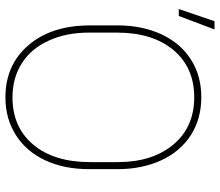

<svg xmlns="http://www.w3.org/2000/svg" viewBox="-72 -738 820 716"><g transform="rotate(90 338.0 -380.0)"><path d="M610.8 -408.7C610.8 -408.7 610.8 -408.7 610.8 -408.7C610.8 -469.7 599.6 -523.9 577.6 -571.8C555.7 -619.1 523.9 -656.2 483.4 -682.1C442.4 -708 395.5 -720.7 342.3 -720.7C342.3 -720.7 342.3 -720.7 342.3 -720.7C289.6 -720.7 242.7 -708 202.1 -682.1C161.1 -656.2 129.9 -619.1 107.9 -571.8C85.9 -524.4 74.7 -469.7 74.7 -408.7C74.7 -408.7 74.7 -306.2 74.7 -306.2C74.7 -306.2 74.7 -306.2 74.7 -306.2C74.7 -209.5 99.6 -132.8 148.9 -75.7C198.2 -18.6 263.2 9.8 343.3 9.8C343.3 9.8 343.3 9.8 343.3 9.8C396.5 9.8 443.4 -3.4 483.9 -29.3C524.4 -55.2 556.2 -91.8 578.1 -139.2C600.1 -186.5 610.8 -240.7 610.8 -302.2C610.8 -302.2 610.8 -408.7 610.8 -408.7ZM584.5 -306.2C584.5 -306.2 584.5 -306.2 584.5 -306.2C584.5 -216.8 563 -146 519.5 -94.2C476.1 -42.5 417.5 -16.6 343.3 -16.6C343.3 -16.6 343.3 -16.6 343.3 -16.6C294.4 -16.6 252 -28.3 215.3 -51.8C178.7 -75.2 150.9 -108.9 131.3 -152.3C111.3 -195.8 101.6 -245.6 101.6 -302.2C101.6 -302.2 101.6 -406.2 101.6 -406.2C101.6 -406.2 101.6 -406.2 101.6 -406.2C101.6 -495.1 123.5 -565.4 167 -617.2C210.4 -668.5 269 -694.3 342.3 -694.3C342.3 -694.3 342.3 -694.3 342.3 -694.3C416.5 -694.3 475.6 -668.5 519 -616.7C562.5 -564.5 584.5 -495.6 584.5 -409.7C584.5 -409.7 584.5 -306.2 584.5 -306.2ZM13.7 -636.7C13.7 -636.7 39.6 -636.7 39.6 -636.7C39.6 -636.7 89.8 -770 89.8 -770C89.8 -770 59.1 -770 59.1 -770C59.1 -770 13.7 -636.7 13.7 -636.7Z"/></g></svg>

Font: WOX
Style: Regular
Weight: 500
Designer: Google
Foundry: ""
Version: ""